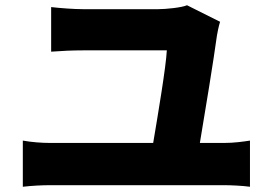

<svg xmlns="http://www.w3.org/2000/svg" viewBox="-20 -736 1040 732"><path d="M67 -200V-24C102 -28 140 -30 172 -30H834C859 -30 904 -28 933 -24V-200C907 -196 872 -191 834 -191H742C761 -303 795 -511 807 -600C808 -608 814 -637 819 -653L693 -716C673 -707 612 -701 583 -701C528 -701 370 -701 297 -701C263 -701 209 -705 175 -709V-539C213 -542 256 -544 298 -544C370 -544 544 -544 616 -544C613 -482 582 -298 564 -191H172C139 -191 100 -194 67 -200Z"/></svg>

Font: Noto Sans KR Black
Style: Regular
Weight: 900
Designer: Ryoko NISHIZUKA 西塚涼子 (kana, bopomofo & ideographs); Paul D. Hunt (Latin, Greek & Cyrillic); Sandoll Communications 산돌커뮤니
Foundry: Adobe
Version: Version 2.004;hotconv 1.0.118;makeotfexe 2.5.65603